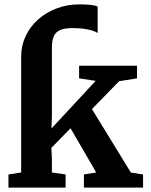

<svg xmlns="http://www.w3.org/2000/svg" viewBox="-20 -855 688 875"><path d="M18.5 0V-60L76.5 -69V-597.5Q76.5 -647.5 96.8 -690.5Q117 -733.5 153.2 -765.8Q189.5 -798 237.5 -816.5Q285.5 -835 341 -835Q372 -835 392.5 -832.8Q413 -830.5 425 -825.5V-704.5Q416 -711 399.8 -716Q383.5 -721 360.8 -724Q338 -727 310.5 -727Q275 -727 254.5 -718.2Q234 -709.5 225.2 -690Q216.5 -670.5 216.5 -638.5V-321.5L214.5 -269.5L416 -486.5L340.5 -498V-555.5H604.5V-498L523 -485L399 -358L576.5 -68.5L632 -60V0H362.5V-60L418.5 -69L301.5 -270.5L214 -181L216.5 -133V-69L279 -60V0Z"/></svg>

Font: Merriweather Light 18pt
Style: Bold
Weight: 700
Version: Version 2.100